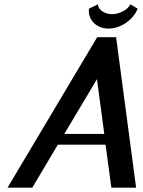

<svg xmlns="http://www.w3.org/2000/svg" viewBox="-20 -873 663 893"><path d="M501 -807C465 -807 436 -830 436 -851V-853L394 -833C394 -830 393 -826 393 -823C393 -777 431 -740 485 -740C543 -740 602 -783 620 -833L586 -853C578 -831 538 -807 501 -807ZM520 -700H432L15 0H130L249 -200H471L498 0H613ZM431 -505 465 -250H279Z"/></svg>

Font: Pfennig
Style: BoldItalic
Weight: 700
Italic angle: -13°
Version: Version 20100423